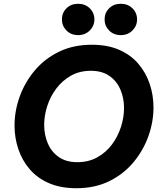

<svg xmlns="http://www.w3.org/2000/svg" viewBox="-20 -987 850 1017"><path d="M620 -801Q582 -801 558 -825.5Q534 -850 534 -884Q534 -919 558 -943Q582 -967 620 -967Q657 -967 681.5 -943Q706 -919 706 -884Q706 -850 681.5 -825.5Q657 -801 620 -801ZM394 -801Q356 -801 332 -825.5Q308 -850 308 -884Q308 -919 332 -943Q356 -967 394 -967Q431 -967 455.5 -943Q480 -919 480 -884Q480 -850 455.5 -825.5Q431 -801 394 -801ZM384 10Q301 10 239 -17Q177 -44 137 -91Q97 -138 77 -197.5Q57 -257 57 -322Q57 -399 84 -474.5Q111 -550 163 -612.5Q215 -675 291.5 -712.5Q368 -750 466 -750Q550 -750 611.5 -723Q673 -696 713 -649Q753 -602 773 -542.5Q793 -483 793 -418Q793 -341 766 -265.5Q739 -190 687 -127.5Q635 -65 559 -27.5Q483 10 384 10ZM390 -128Q449 -128 495 -153.5Q541 -179 572.5 -221Q604 -263 620.5 -314Q637 -365 637 -415Q637 -467 618 -512Q599 -557 560 -584.5Q521 -612 461 -612Q402 -612 356.5 -586.5Q311 -561 279 -519Q247 -477 230.5 -426Q214 -375 214 -325Q214 -273 233 -228Q252 -183 291 -155.5Q330 -128 390 -128Z"/></svg>

Font: Be Vietnam Pro
Style: Bold Italic
Weight: 700
Italic angle: -12°
Designer: Lam Bao, Tony Le, Vietanh Nguyen
Foundry: Yellow Type Foundry
Version: Version 1.002; ttfautohint (v1.8.3)